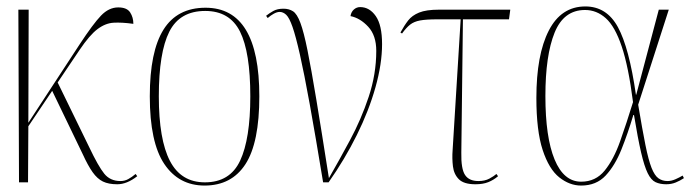

<svg xmlns="http://www.w3.org/2000/svg" viewBox="-20 -566 2160 596"><path d="M39 0 37 -536H69L68 -185L227 -428Q269 -492 293.5 -517.5Q318 -543 347 -543Q374 -543 384 -527.5Q394 -512 394 -492Q358 -497 332.5 -495.5Q307 -494 282.5 -475.5Q258 -457 227 -411L159 -310L257 -109Q285 -50 303.5 -27Q322 -4 354 -4Q367 -4 378 -10Q389 -16 401 -26L406 -19Q374 6 344 6Q317 6 299.5 -2.5Q282 -11 267.5 -31.5Q253 -52 237 -87L142 -284L68 -174L67 0Z M615 10Q535 10 490 -57Q445 -124 445 -267Q445 -406 487.5 -474Q530 -542 618 -542Q785 -542 785 -267Q785 -123 742 -56.5Q699 10 615 10ZM616 0Q694 0 725.5 -67.5Q757 -135 757 -267Q757 -404 725 -468Q693 -532 617 -532Q538 -532 505.5 -467.5Q473 -403 473 -267Q473 -133 507.5 -66.5Q542 0 616 0Z M983 0Q959 -146 941.5 -242.5Q924 -339 911 -396.5Q898 -454 888 -482.5Q878 -511 868.5 -520Q859 -529 848 -529Q840 -529 830 -523.5Q820 -518 811 -510L806 -517Q816 -525 828.5 -532Q841 -539 860 -539Q877 -539 889.5 -531Q902 -523 912.5 -495Q923 -467 934.5 -410Q946 -353 962 -256.5Q978 -160 1001 -13Q1032 -67 1066.5 -131Q1101 -195 1124.5 -265.5Q1148 -336 1148 -408Q1148 -456 1123 -483Q1098 -510 1068 -516Q1070 -529 1078.5 -536.5Q1087 -544 1098 -544Q1127 -544 1146.5 -516Q1166 -488 1166 -429Q1166 -368 1145.5 -295Q1125 -222 1087.5 -146.5Q1050 -71 1000 0Z M1456 6Q1420 6 1404.5 -9.5Q1389 -25 1386 -49.5Q1383 -74 1385 -100L1410 -506H1337Q1303 -506 1284 -502.5Q1265 -499 1253 -489.5Q1241 -480 1228 -462L1223 -465Q1235 -487 1247 -502.5Q1259 -518 1281 -527Q1303 -536 1343 -536H1564L1560 -506H1417L1412 -92Q1411 -42 1423.5 -23Q1436 -4 1465 -4Q1485 -4 1499 -11.5Q1513 -19 1521 -26L1526 -19Q1512 -7 1495.5 -0.5Q1479 6 1456 6Z M1784 10Q1748 10 1716 -15.5Q1684 -41 1664.5 -100.5Q1645 -160 1645 -262Q1645 -396 1683.5 -471Q1722 -546 1797 -546Q1863 -546 1898 -482Q1933 -418 1954 -272H1955L2025 -536H2056L1961 -241Q1974 -163 1983.5 -116Q1993 -69 2002.5 -45Q2012 -21 2024 -12.5Q2036 -4 2052 -4Q2064 -4 2076.5 -9.5Q2089 -15 2099 -21L2103 -13Q2091 -5 2077.5 0.5Q2064 6 2048 6Q2029 6 2015 -0.5Q2001 -7 1990.5 -28.5Q1980 -50 1970 -93Q1960 -136 1948 -209H1946Q1929 -152 1909 -102Q1889 -52 1860 -21Q1831 10 1784 10ZM1784 -2Q1829 -2 1857 -36.5Q1885 -71 1905 -127.5Q1925 -184 1945 -249Q1931 -359 1910 -421.5Q1889 -484 1860.5 -509.5Q1832 -535 1796 -535Q1730 -535 1701.5 -464.5Q1673 -394 1673 -268Q1673 -140 1701.5 -71Q1730 -2 1784 -2Z"/></svg>

Font: Noto Serif Display Condensed Thin
Style: Regular
Weight: 100
Width: 3
Designer: Monotype Design Team
Foundry: Monotype Imaging Inc.
Version: Version 2.009